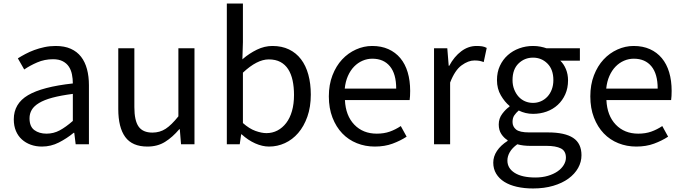

<svg xmlns="http://www.w3.org/2000/svg" viewBox="-20 -816 3862 1086"><path d="M217 13Q183 13 154 2.5Q125 -8 103.5 -27.5Q82 -47 70 -75.5Q58 -104 58 -141Q58 -230 138.5 -277.5Q219 -325 392 -344Q392 -370 387 -395Q382 -420 369.5 -439Q357 -458 335 -469.5Q313 -481 280 -481Q232 -481 190.5 -463Q149 -445 117 -423L81 -486Q100 -498 123.5 -510.5Q147 -523 174 -533Q201 -543 231.5 -549.5Q262 -556 295 -556Q345 -556 380.5 -540Q416 -524 438.5 -495Q461 -466 472 -425Q483 -384 483 -334V0H408L400 -65H397Q358 -33 313 -10Q268 13 217 13ZM243 -60Q283 -60 317.5 -78.5Q352 -97 392 -132V-285Q323 -276 276.5 -263.5Q230 -251 201 -233.5Q172 -216 159.5 -194.5Q147 -173 147 -147Q147 -100 174.5 -80Q202 -60 243 -60Z M740 -543V-210Q740 -134 764 -100Q788 -66 842 -66Q884 -66 917 -87.5Q950 -109 989 -158V-543H1080V0H1004L997 -85H994Q956 -40 913.5 -13.5Q871 13 814 13Q728 13 688.5 -41Q649 -95 649 -199V-543Z M1263 -796H1354V-578L1351 -480L1354 -483Q1390 -514 1433 -535Q1476 -556 1521 -556Q1574 -556 1614.5 -536.5Q1655 -517 1682.5 -481Q1710 -445 1724 -394Q1738 -343 1738 -281Q1738 -211 1718.5 -156Q1699 -101 1666.5 -63.5Q1634 -26 1591.5 -6.5Q1549 13 1502 13Q1464 13 1423.5 -5Q1383 -23 1347 -56H1344L1336 0H1263ZM1354 -120Q1390 -88 1425 -75.5Q1460 -63 1487 -63Q1521 -63 1549.5 -78Q1578 -93 1599 -120.5Q1620 -148 1631.5 -188Q1643 -228 1643 -279Q1643 -324 1635 -361Q1627 -398 1610 -424.5Q1593 -451 1566 -465.5Q1539 -480 1500 -480Q1434 -480 1354 -405Z M2100 13Q2046 13 1998.5 -6Q1951 -25 1916 -61.5Q1881 -98 1860.5 -151Q1840 -204 1840 -271Q1840 -337 1860.5 -390Q1881 -443 1915 -479.5Q1949 -516 1993.5 -536Q2038 -556 2085 -556Q2137 -556 2177 -538Q2217 -520 2244.5 -487Q2272 -454 2286 -407Q2300 -360 2300 -302Q2300 -270 2297 -250H1931Q1935 -162 1984 -111Q2033 -60 2111 -60Q2152 -60 2184.5 -71.5Q2217 -83 2247 -103L2280 -43Q2245 -20 2200.5 -3.5Q2156 13 2100 13ZM2221 -315Q2221 -398 2185.5 -441Q2150 -484 2086 -484Q2057 -484 2030.5 -472.5Q2004 -461 1983 -439.5Q1962 -418 1948 -386.5Q1934 -355 1930 -315Z M2435 -543H2510L2518 -444H2521Q2549 -496 2589 -526Q2629 -556 2675 -556Q2693 -556 2706.5 -554Q2720 -552 2733 -545L2716 -465Q2702 -470 2691 -472Q2680 -474 2663 -474Q2629 -474 2591 -446.5Q2553 -419 2526 -349V0H2435Z M2995 250Q2945 250 2903.5 240.5Q2862 231 2832.5 212.5Q2803 194 2786.5 166.5Q2770 139 2770 104Q2770 69 2791 37.5Q2812 6 2851 -19V-23Q2830 -36 2815.5 -58Q2801 -80 2801 -112Q2801 -146 2821 -172.5Q2841 -199 2862 -213V-217Q2835 -239 2813 -276.5Q2791 -314 2791 -363Q2791 -408 2807.5 -443.5Q2824 -479 2852 -504Q2880 -529 2917 -542.5Q2954 -556 2995 -556Q3018 -556 3037.5 -552Q3057 -548 3071 -543H3260V-473H3149Q3169 -454 3181 -425Q3193 -396 3193 -361Q3193 -318 3177.5 -283Q3162 -248 3135 -223Q3108 -198 3072 -185Q3036 -172 2995 -172Q2952 -172 2914 -191Q2899 -178 2889 -163.5Q2879 -149 2879 -126Q2879 -100 2899 -83.5Q2919 -67 2974 -67H3080Q3175 -67 3222 -36Q3269 -5 3269 62Q3269 100 3250 134Q3231 168 3195.5 194Q3160 220 3109 235Q3058 250 2995 250ZM2995 -234Q3018 -234 3039 -243Q3060 -252 3076 -269Q3092 -286 3101 -310Q3110 -334 3110 -363Q3110 -423 3076.5 -456.5Q3043 -490 2995 -490Q2947 -490 2913 -457Q2879 -424 2879 -363Q2879 -334 2888.5 -310Q2898 -286 2913.5 -269Q2929 -252 2950 -243Q2971 -234 2995 -234ZM3008 188Q3047 188 3079 178.5Q3111 169 3133.5 153.5Q3156 138 3168.5 117.5Q3181 97 3181 76Q3181 38 3152.5 23.5Q3124 9 3070 9H2976Q2961 9 2942.5 7Q2924 5 2906 0Q2877 21 2863.5 44.5Q2850 68 2850 92Q2850 136 2891.5 162Q2933 188 3008 188Z M3579 13Q3525 13 3477.5 -6Q3430 -25 3395 -61.5Q3360 -98 3339.5 -151Q3319 -204 3319 -271Q3319 -337 3339.5 -390Q3360 -443 3394 -479.5Q3428 -516 3472.5 -536Q3517 -556 3564 -556Q3616 -556 3656 -538Q3696 -520 3723.5 -487Q3751 -454 3765 -407Q3779 -360 3779 -302Q3779 -270 3776 -250H3410Q3414 -162 3463 -111Q3512 -60 3590 -60Q3631 -60 3663.5 -71.5Q3696 -83 3726 -103L3759 -43Q3724 -20 3679.5 -3.5Q3635 13 3579 13ZM3700 -315Q3700 -398 3664.5 -441Q3629 -484 3565 -484Q3536 -484 3509.5 -472.5Q3483 -461 3462 -439.5Q3441 -418 3427 -386.5Q3413 -355 3409 -315Z"/></svg>

Font: Kinto Sans
Style: Regular
Weight: 400
Designer: Authors: Ryoko NISHIZUKA  (kana & ideographs); Paul D. Hunt (Latin, Greek & Cyrillic); Wenlong ZHANG  (bopomofo); Sandol
Foundry: Adobe Systems Incorporated, ookami Inc.
Version: Version 0.001